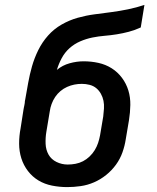

<svg xmlns="http://www.w3.org/2000/svg" viewBox="-20 -755 640 783"><path d="M254 8Q223 8 192.5 2Q162 -4 137 -19Q112 -34 94 -57.5Q76 -81 67 -109.5Q58 -138 58 -169.5Q58 -201 64 -232L76 -309Q77 -313 77.5 -317Q78 -321 79 -324L81 -335Q81 -339 81.5 -342.5Q82 -346 83 -350Q89 -384 95 -417.5Q101 -451 110.5 -484.5Q120 -518 136 -550.5Q152 -583 176 -610Q200 -637 231.5 -655Q263 -673 297 -682.5Q331 -692 365 -696.5Q399 -701 433.5 -705.5Q468 -710 502 -717Q536 -724 569 -735L554 -643Q530 -632 505.5 -625.5Q481 -619 456 -615Q431 -611 406.5 -609Q382 -607 357 -602Q332 -597 307.5 -586.5Q283 -576 263.5 -558.5Q244 -541 231.5 -517.5Q219 -494 212 -470Q235 -489 264 -497Q293 -505 321 -505Q352 -505 381.5 -498.5Q411 -492 435.5 -476.5Q460 -461 477.5 -437.5Q495 -414 503.5 -386Q512 -358 511.5 -327Q511 -296 506 -265L493 -188Q489 -161 479.5 -134Q470 -107 453 -83.5Q436 -60 413 -41.5Q390 -23 363.5 -11.5Q337 0 309 4Q281 8 254 8ZM256 -84Q272 -84 288 -87Q304 -90 318.5 -97.5Q333 -105 345.5 -117Q358 -129 366.5 -143Q375 -157 380 -172Q385 -187 388 -203L401 -280Q403 -296 404 -312.5Q405 -329 402 -344Q399 -359 391.5 -372.5Q384 -386 372.5 -395.5Q361 -405 345.5 -409Q330 -413 314 -413Q298 -413 283 -410Q268 -407 253.5 -400.5Q239 -394 226.5 -383.5Q214 -373 205 -359.5Q196 -346 190.5 -331Q185 -316 183 -301L169 -217Q165 -193 166 -168.5Q167 -144 178 -124.5Q189 -105 210.5 -94.5Q232 -84 256 -84Q256 -84 256 -84Q256 -84 256 -84Z"/></svg>

Font: Iosevka Etoile SmBdObl
Style: Regular
Weight: 600
Italic angle: -9°
Designer: Belleve Invis
Foundry: Belleve Invis
Version: Version 15.5.2; ttfautohint (v1.8.4)